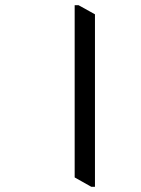

<svg xmlns="http://www.w3.org/2000/svg" viewBox="-20 -686 541 738"><path d="M345 -631V32H331L267 -4V-666H282Z"/></svg>

Font: Grenzecho Serif
Style: Serif-Regular
Weight: 400
Designer: Dan Reynolds
Foundry: Dan Reynolds
Version: Version 1.001; ttfautohint (v1.1) -l 5 -r 5 -G 72 -x 0 -D la